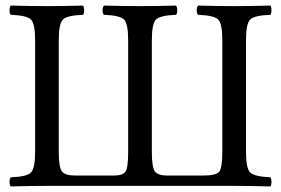

<svg xmlns="http://www.w3.org/2000/svg" viewBox="-20 -667 1009 689"><path d="M819.8 0H148.9Q97.2 0 19 2Q14.2 -2 14.2 -13.9Q14.2 -25.9 19 -30.8Q75.2 -32.7 90.6 -47.4Q106 -62 106 -122.1V-522.9Q106 -583 90.6 -597.4Q75.2 -611.8 19 -613.8Q14.2 -617.7 14.2 -629.9Q14.2 -642.1 19 -647Q99.1 -645 147.9 -645Q199.7 -645 277.8 -647Q281.7 -642.1 282 -630.1Q282.2 -618.2 277.8 -613.8Q221.7 -611.8 206.3 -597.4Q190.9 -583 190.9 -522.9V-122.1Q190.9 -64.9 202.9 -51Q214.8 -37.1 250 -37.1H389.2Q419.9 -37.1 429.9 -50.5Q439.9 -64 439.9 -122.1V-522.9Q439.9 -583 424.6 -597.4Q409.2 -611.8 353 -613.8Q348.1 -617.7 348.1 -629.9Q348.1 -642.1 353 -647Q433.1 -645 481.9 -645Q533.7 -645 611.8 -647Q615.7 -642.1 616 -630.1Q616.2 -618.2 611.8 -613.8Q555.7 -611.8 540.3 -597.4Q524.9 -583 524.9 -522.9V-122.1Q524.9 -64.9 536.4 -51Q547.9 -37.1 580.1 -37.1H709Q753.9 -37.1 765.9 -50Q777.8 -63 777.8 -122.1V-522.9Q777.8 -583 762.5 -597.4Q747.1 -611.8 690.9 -613.8Q686 -617.7 686 -629.9Q686 -642.1 690.9 -647Q769 -645 820.8 -645Q869.6 -645 950.2 -647Q954.1 -642.1 954.1 -630.1Q954.1 -618.2 950.2 -613.8Q894 -611.8 878.4 -597.4Q862.8 -583 862.8 -522.9V-122.1Q862.8 -62 878.4 -47.6Q894 -33.2 950.2 -30.8Q954.1 -25.9 954.1 -13.9Q954.1 -2 950.2 2Q871.6 0 819.8 0Z"/></svg>

Font: Linux Libertine
Style: Regular
Weight: 400
Designer: Philipp H. Poll
Foundry: Philipp H. Poll
Version: Version 5.3.0 ; ttfautohint (v0.9)